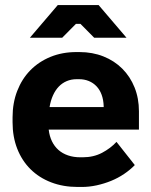

<svg xmlns="http://www.w3.org/2000/svg" viewBox="-20 -739 604 770"><path d="M292 10.8H307.8Q338 10.8 368 4.2Q398 -2.4 425.7 -13.7Q453.4 -25 477.7 -41.4Q502 -57.8 520.6 -77L447.2 -170Q423.4 -144.2 389.3 -126.2Q355.2 -108.2 311.4 -108.2H302Q275 -108.2 252.8 -115.8Q230.6 -123.4 214.5 -137.6Q198.4 -151.8 188.4 -172.3Q178.4 -192.8 175.4 -218.6V-219.2H537.2V-292.6Q537.2 -344.6 519.7 -388.2Q502.2 -431.8 470.5 -463.5Q438.8 -495.2 394.9 -512.7Q351 -530.2 298.6 -530.2H286.4Q229.6 -530.2 182.5 -510.9Q135.4 -491.6 101.6 -457.1Q67.8 -422.6 49.1 -374.4Q30.4 -326.2 30.4 -268.4V-248.8Q30.4 -190.4 49.1 -142.6Q67.8 -94.8 102.2 -60.6Q136.6 -26.4 184.9 -7.8Q233.2 10.8 292 10.8ZM178.8 -309.6Q183.2 -336 192.6 -356.7Q202 -377.4 215.7 -391.7Q229.4 -406 247.6 -413.7Q265.8 -421.4 287.4 -421.4H296.8Q318.4 -421.4 336.3 -414Q354.2 -406.6 367.3 -392.7Q380.4 -378.8 387.7 -358.7Q395 -338.6 395.8 -313.2V-309.6ZM487.4 -587.6 375.4 -718.8H211.8L99.8 -587.6H229.4L284.6 -643.4H302.6L357.8 -587.6Z"/></svg>

Font: Fixel Variable
Style: Regular
Weight: 100
Width: 3
Designer: AlfaBravo + MacPaw
Foundry: Kyrylo Tkachov, Marchela Mozhyna, Serhii Makarenko, Maria Weinstein, Zakhar Kryvoshyya
Version: Version 1.211